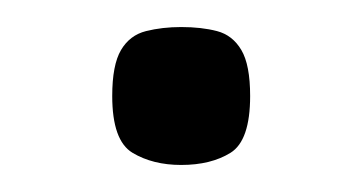

<svg xmlns="http://www.w3.org/2000/svg" viewBox="-20 -462 268 142"><path d="M114 -340Q93 -340 78 -349Q63 -358 63 -391Q63 -414 69.5 -425Q76 -436 88 -439Q100 -442 114 -442Q129 -442 140.5 -439Q152 -436 158.5 -425Q165 -414 165 -391Q165 -358 150.5 -349Q136 -340 114 -340Z"/></svg>

Font: Matangi SemiBold
Style: Regular
Weight: 600
Designer: Prashant Pant
Foundry: The Graphic Ant
Version: Version 3.002